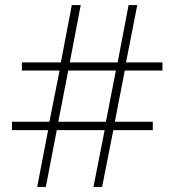

<svg xmlns="http://www.w3.org/2000/svg" viewBox="-20 -734 686 754"><path d="M470 -457 431 -256H580V-223H425L381 0H347L391 -223H203L160 0H126L169 -223H27V-256H174L214 -457H66V-489H219L262 -714H297L254 -489H442L485 -714H519L475 -489H618V-457ZM209 -256H396L435 -457H248Z"/></svg>

Font: Noto Sans Cham ExtraLight
Style: Regular
Weight: 250
Version: Version 2.002